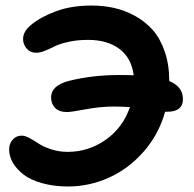

<svg xmlns="http://www.w3.org/2000/svg" viewBox="-20 -674 705 699"><path d="M228 4.9Q175.8 4.9 133.3 -7.1Q90.8 -19 65.4 -38.8Q40 -58.6 26.6 -82Q13.2 -105.5 13.2 -129.9Q13.2 -150.9 26.1 -165.5Q39.1 -180.2 59.1 -180.2Q71.3 -180.2 88.4 -170.9Q105.5 -161.6 121.8 -150.6Q138.2 -139.6 166.5 -130.4Q194.8 -121.1 226.1 -121.1Q302.2 -121.1 364.7 -165Q427.2 -209 453.1 -284.2Q420.9 -286.1 395 -286.1Q345.2 -286.1 292 -276.1Q238.8 -266.1 224.1 -266.1Q195.3 -266.1 180.7 -281Q166 -295.9 166 -319.8Q166 -361.3 228 -378.9Q315.9 -400.9 413.1 -400.9Q449.7 -400.9 466.8 -399.9Q458.5 -463.4 414.6 -496.1Q370.6 -528.8 300.8 -528.8Q261.2 -528.8 228.8 -521.5Q196.3 -514.2 179.2 -505.4Q162.1 -496.6 144 -489.3Q126 -481.9 111.8 -481.9Q90.3 -481.9 77.1 -497.1Q64 -512.2 64 -532.2Q64 -560.5 95.2 -585Q128.9 -612.8 184.6 -633.3Q240.2 -653.8 313 -653.8Q356.4 -653.8 395.8 -645Q435.1 -636.2 472.2 -615.7Q509.3 -595.2 536.4 -564.5Q563.5 -533.7 579.8 -486.1Q596.2 -438.5 596.2 -378.9Q646 -358.4 646 -313Q646 -267.1 587.9 -267.1H581.1Q558.1 -184.6 502.9 -121.8Q447.8 -59.1 376.2 -27.1Q304.7 4.9 228 4.9Z"/></svg>

Font: Shantell Sans Irregular
Style: Regular
Weight: 600
Designer: Stephen Nixon, Anya Danilova, Shantell Martin
Foundry: Arrow Type
Version: Version 1.006;[9816181b4]